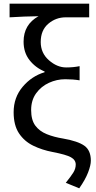

<svg xmlns="http://www.w3.org/2000/svg" viewBox="-20 -816 521 1042"><path d="M410 206 337 176Q366 140 378.5 119.5Q391 99 391 77Q391 52 365 37.5Q339 23 266 9Q208 -2 160 -25.5Q112 -49 83 -92.5Q54 -136 54 -207Q54 -287 103 -345Q152 -403 222 -424V-428Q172 -449 140 -490Q108 -531 108 -590Q108 -683 189 -728Q112 -727 32 -722V-796H464V-722H337Q283 -722 242 -687Q201 -652 201 -588Q201 -528 245.5 -489Q290 -450 339 -450Q379 -450 412 -457V-380Q376 -386 334 -386Q288 -386 245.5 -366.5Q203 -347 176 -309.5Q149 -272 149 -219Q149 -165 171.5 -134.5Q194 -104 233.5 -88Q273 -72 323 -64Q403 -50 438 -25Q473 0 473 56Q473 81 458 120Q443 159 410 206Z"/></svg>

Font: Source Han Sans & Saira Hybrid
Style: Regular
Weight: 400
Designer: Ryoko NISHIZUKA 西塚涼子 (kana & ideographs); Paul D. Hunt (Latin, Greek & Cyrillic); Wenlong ZHANG 张文龙 (bopomofo); Sandoll 
Foundry: Adobe Systems Incorporated
Version: Version 1.00;August 2, 2021;FontCreator 13.0.0.2675 64-bit